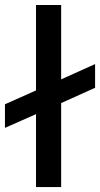

<svg xmlns="http://www.w3.org/2000/svg" viewBox="-45 -759 406 779"><path d="M101.1 0V-295.9L-24.9 -240.2V-335.9L101.1 -392.1V-738.8H203.1V-437L340.8 -499V-402.8L203.1 -340.8V0Z"/></svg>

Font: Prompt
Style: Regular
Weight: 400
Designer: Katatrad Team
Foundry: CadsonDemak
Version: Version 1.000;PS 001.000;hotconv 1.0.88;makeotf.lib2.5.64775